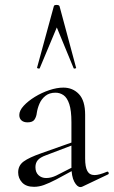

<svg xmlns="http://www.w3.org/2000/svg" viewBox="-20 -750 461 778"><path d="M314.2 6Q310.2 8 305.8 8Q292.6 8 281 -13.6Q269.4 -35.2 269.4 -76.2V-255Q269.4 -302 260.8 -328Q252.2 -354 237.6 -364.2Q223 -374.4 204.8 -374.4Q180.2 -374.4 164.2 -361.7Q148.2 -349 140 -330.1Q131.8 -311.2 129 -291.8Q127.6 -278 120.2 -266.1Q112.8 -254.2 91.6 -254.2Q76.2 -254.2 67.2 -262Q58.2 -269.8 58.2 -284Q58.2 -302 76 -321.3Q93.8 -340.6 121.3 -357.5Q148.8 -374.4 179.6 -384.7Q210.4 -395 236.6 -395Q275 -395 300 -368.5Q325 -342 325 -285V-108Q325 -73.4 333.9 -57Q342.8 -40.6 363.4 -40.6Q381.4 -40.6 413.2 -54Q418 -56 420.1 -50.5Q422.2 -45 417.2 -43ZM117.8 7Q86 7 69.8 -10.3Q53.6 -27.6 53.6 -51.4Q53.6 -79.4 75.9 -95.7Q98.2 -112 148.2 -129.4L279.4 -175.8L281.8 -164.8L165.6 -120.6Q142.6 -112.2 133.1 -101Q123.6 -89.8 123.6 -72.8Q123.6 -51.8 136 -40.2Q148.4 -28.6 167.2 -28.6Q177.6 -28.6 187.9 -31.3Q198.2 -34 207.8 -38.6L293.2 -82.2L295 -70L208.2 -23Q178.4 -7.6 158 -0.3Q137.6 7 117.8 7ZM288.2 -476Q290.2 -474 284.8 -472.5Q279.4 -471 278.2 -474L210.2 -638.8L141.2 -474Q140.2 -471 134.7 -472.5Q129.2 -474 130.2 -476L198.2 -725Q199.2 -730 209.2 -730Q219.2 -730 221.2 -725Z"/></svg>

Font: Cormorant Light
Style: Regular
Weight: 300
Designer: Christian Thalmann (Catharsis Fonts)
Foundry: Catharsis Fonts
Version: Version 4.000